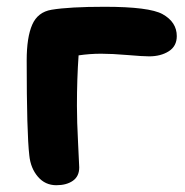

<svg xmlns="http://www.w3.org/2000/svg" viewBox="-20 -502 548 569"><path d="M147 46.9Q113.8 46.9 92.3 21.7Q70.8 -3.4 66.9 -41Q59.1 -107.4 59.1 -323.2Q59.1 -391.1 75.4 -428.7Q91.8 -466.3 132.8 -473.1Q185.5 -481.9 290 -481.9Q422.4 -481.9 461.9 -460Q503.9 -436.5 503.9 -395Q503.9 -365.2 480.2 -350.1Q456.5 -335 421.9 -335Q403.3 -335 357.9 -338.9Q312.5 -342.8 279.8 -342.8Q246.1 -342.8 212.9 -337.9Q208 -268.1 208 -189Q208 -141.6 211.4 -77.9Q214.8 -14.2 214.8 -5.9Q214.8 20.5 196 33.7Q177.2 46.9 147 46.9Z"/></svg>

Font: Shantell Sans Bouncy
Style: Bold
Weight: 700
Designer: Stephen Nixon, Anya Danilova, Shantell Martin
Foundry: Arrow Type
Version: Version 1.006;[9816181b4]